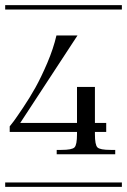

<svg xmlns="http://www.w3.org/2000/svg" viewBox="-29 -728 495 748"><path d="M272.9 -589.8 49.8 -249H271V-389.2H340.8V-249H384.8V-213.9H340.8V-205.1Q340.8 -163.6 350.6 -153.8Q360.4 -144 401.9 -144H419.9V-127H191.9V-144H210Q251.5 -144 261.2 -153.8Q271 -163.6 271 -205.1V-213.9H8.8V-235.8Q14.6 -242.7 24.2 -255.4Q33.7 -268.1 60.3 -307.6Q86.9 -347.2 109.1 -387Q131.3 -426.8 155.3 -482.9Q179.2 -539.1 190.9 -589.8ZM-8.8 -708H445.8V-690.9H-8.8ZM-8.8 -17.1H445.8V0H-8.8Z"/></svg>

Font: FoglihtenFr02
Style: Regular
Weight: 500
Version: Version 0.68